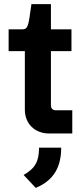

<svg xmlns="http://www.w3.org/2000/svg" viewBox="-20 -650 403 935"><path d="M219 0H332V-113H251C237 -113 228 -122 228 -137V-401H328V-507H228V-630H133L124 -567C116 -514 109 -507 86 -507H22V-401H101V-116C101 -47 150 0 219 0ZM95 202 154 265C243 228 278 162 278 69H170C170 134 153 169 95 202Z"/></svg>

Font: Finlandica SemiBold
Style: Regular
Weight: 600
Designer: Niklas Ekholm, Juho Hiilivirta, Jaakko Suomalainen
Foundry: Helsinki Type Studio
Version: Version 2.000;Glyphs 3.2 (3202)